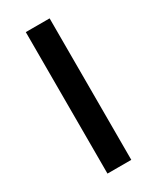

<svg xmlns="http://www.w3.org/2000/svg" viewBox="-148 -593 525 641"><g transform="rotate(-30 114.5 -272.5)"><path d="M160.2 0H68.4V-545.4H160.2Z"/></g></svg>

Font: SG Kara Bold
Style: Regular
Weight: 400
Designer: Damoon Khanjanzadeh
Version: Version 1.000